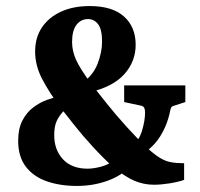

<svg xmlns="http://www.w3.org/2000/svg" viewBox="-20 -603 660 634"><path d="M555 -254Q547 -252 545 -247.5Q543 -243 541 -233Q532 -189 507.5 -150.5Q483 -112 433 -83L404 -48Q376 -20 330.5 -4.5Q285 11 234 11Q178 11 134 -4.5Q90 -20 65 -53Q40 -86 40 -138Q40 -178 54 -205Q68 -232 90 -248.5Q112 -265 136 -273.5Q160 -282 180 -286L250 -327Q288 -355 302.5 -393Q317 -431 317 -465Q317 -506 304 -523Q291 -540 271 -540Q247 -540 232.5 -521Q218 -502 218 -464Q218 -436 230.5 -407Q243 -378 282 -325Q303 -298 333.5 -260Q364 -222 398 -184.5Q432 -147 461 -119Q487 -95 506 -83Q525 -71 544 -67.5Q563 -64 588 -64V-9Q568 -2 540 2.5Q512 7 488 7Q455 7 424 -6Q393 -19 352 -53Q320 -82 286 -119Q252 -156 224 -191.5Q196 -227 178 -250Q141 -300 118.5 -343.5Q96 -387 96 -433Q96 -479 118.5 -512.5Q141 -546 181.5 -564.5Q222 -583 276 -583Q351 -583 389.5 -548.5Q428 -514 428 -455Q428 -400 390.5 -358Q353 -316 274 -298L216 -261Q203 -249 189.5 -235.5Q176 -222 167.5 -204Q159 -186 159 -157Q159 -108 188 -77Q217 -46 269 -46Q290 -46 317 -53.5Q344 -61 369 -84L412 -114Q439 -138 449 -171.5Q459 -205 459 -231Q459 -241 456.5 -246.5Q454 -252 446 -254L390 -266V-321H592V-266Z"/></svg>

Font: Yrsa
Style: Regular
Weight: 400
Designer: Anna Giedrys (Yrsa+Rasa design), David Brezina (Yrsa art-direction, Rasa art-direction, design)
Foundry: Rosetta Type Foundry
Version: Version 2.004